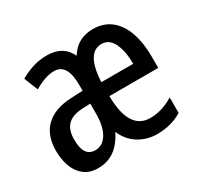

<svg xmlns="http://www.w3.org/2000/svg" viewBox="-123 -705 908 871"><g transform="rotate(-30 331.0 -270.0)"><path d="M453 -549Q510 -549 548 -518Q586 -487 604.5 -432.5Q623 -378 623 -309V-248H367Q369 -69 479 -69Q541 -69 601 -106V-25Q544 10 470 10Q417 10 374 -16.5Q331 -43 309 -94Q282 -40 245.5 -15Q209 10 161 10Q116 10 87.5 -13Q59 -36 46 -73Q33 -110 33 -153Q33 -235 79 -279Q125 -323 211 -327L274 -330V-361Q274 -472 206 -472Q161 -472 101 -437L72 -509Q102 -527 137.5 -538.5Q173 -550 213 -550Q298 -550 330 -481Q372 -549 453 -549ZM453 -471Q415 -471 393 -434.5Q371 -398 367 -321H534Q534 -386 514 -428.5Q494 -471 453 -471ZM230 -260Q179 -257 154.5 -232Q130 -207 130 -156Q130 -67 190 -67Q229 -67 252 -105Q275 -143 275 -210V-262Z"/></g></svg>

Font: Noto Sans Thai ExtCond Med
Style: Regular
Weight: 500
Width: 2
Designer: Monotype Design Team
Foundry: Monotype Imaging Inc.
Version: Version 2.002; ttfautohint (v1.8.4.7-5d5b)